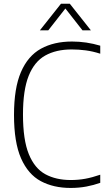

<svg xmlns="http://www.w3.org/2000/svg" viewBox="-20 -964 553 994"><path d="M345.5 9Q257 9 191.2 -26.2Q125.5 -61.5 89 -144.2Q52.5 -227 52.5 -369Q52.5 -507.5 88.5 -591Q124.5 -674.5 191.8 -711.8Q259 -749 353 -749Q427 -749 499 -727.5V-686Q460 -698.5 424 -703.2Q388 -708 351 -708Q270.5 -708 214.2 -676.5Q158 -645 128.5 -571.5Q99 -498 99 -371Q99 -240 129.2 -166Q159.5 -92 214.8 -62Q270 -32 346.5 -32Q385 -32 421 -38.5Q457 -45 499 -59.5V-17.5Q465.5 -5.5 427 1.8Q388.5 9 345.5 9ZM186.5 -807 295.5 -944.5H341.5L450.5 -807H407L318.5 -920L230 -807Z"/></svg>

Font: Encode Sans Semi Condensed ExtraLight
Style: Regular
Weight: 200
Width: 4
Designer: Multiple Designers
Foundry: Impallari Type
Version: Version 3.000; ttfautohint (v1.8.3) -l 8 -r 50 -G 200 -x 14 